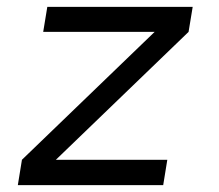

<svg xmlns="http://www.w3.org/2000/svg" viewBox="-20 -540 640 560"><path d="M32 0 44 -74 431 -447H106L118 -520H542L530 -447L143 -74H468L456 0Z"/></svg>

Font: Iosevka Extended Oblique
Style: Regular
Weight: 400
Width: 7
Italic angle: -9°
Monospace: yes
Designer: Belleve Invis
Foundry: Belleve Invis
Version: Version 32.0.1; ttfautohint (v1.8.4)